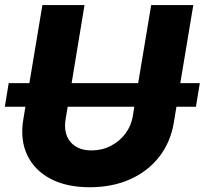

<svg xmlns="http://www.w3.org/2000/svg" viewBox="-25 -748 831 779"><path d="M785.6 -410.6 770 -314.9H690.9L680.2 -250.5Q667 -170.4 620.6 -111.3Q574.2 -52.2 502.2 -20.3Q430.2 11.7 339.4 11.7Q244.6 11.7 179.4 -22.9Q114.3 -57.6 85.2 -119.4Q56.2 -181.2 69.3 -261.7L78.1 -314.9H-5.4L10.3 -410.6H94.2L147 -727.5H317.9L265.6 -410.6H535.6L588.4 -727.5H759.3L706.5 -410.6ZM520 -314.9H249.5L241.2 -264.6Q231.9 -207 260.7 -172.4Q289.6 -137.7 346.7 -137.7Q389.2 -137.7 424.8 -156.2Q460.4 -174.8 483.9 -206.1Q507.3 -237.3 513.7 -275.9Z"/></svg>

Font: Inter Display ExtraBold
Style: Italic
Weight: 800
Italic angle: -9.39999°
Designer: Rasmus Andersson
Foundry: rsms
Version: Version 4.000;git-a52131595